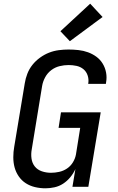

<svg xmlns="http://www.w3.org/2000/svg" viewBox="-20 -1011 640 1039"><path d="M226 8Q197 8 169.5 1.5Q142 -5 119.5 -19.5Q97 -34 81.5 -56.5Q66 -79 59 -105Q52 -131 52 -160Q52 -189 57 -217L114 -560Q118 -586 128 -612Q138 -638 155.5 -660Q173 -682 196.5 -699Q220 -716 245.5 -726Q271 -736 298 -739.5Q325 -743 351 -743Q378 -743 405 -740Q432 -737 456.5 -728Q481 -719 501.5 -704Q522 -689 535.5 -667Q549 -645 554 -618.5Q559 -592 554 -565Q554 -563 553.5 -561Q553 -559 553 -557H457Q457 -558 457.5 -559Q458 -560 458 -562Q461 -583 454 -603.5Q447 -624 431 -637Q415 -650 394 -654.5Q373 -659 351 -659Q327 -659 302.5 -653Q278 -647 257.5 -631.5Q237 -616 224.5 -593Q212 -570 208 -546L152 -204Q147 -178 150.5 -153Q154 -128 168.5 -110Q183 -92 206.5 -84Q230 -76 256 -76Q278 -76 300.5 -81Q323 -86 342.5 -99Q362 -112 374.5 -132.5Q387 -153 391 -175L414 -319H297L310 -403H525L458 0H372L388 -96Q377 -72 360 -51.5Q343 -31 321.5 -17Q300 -3 275 2.5Q250 8 226 8ZM358 -788 307 -842 468 -991 535 -919Z"/></svg>

Font: Iosevka Curly Medium Extended
Style: Italic
Weight: 500
Width: 7
Italic angle: -9°
Monospace: yes
Designer: Belleve Invis
Foundry: Belleve Invis
Version: Version 11.1.0; ttfautohint (v1.8.3)